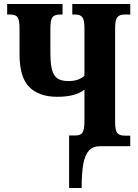

<svg xmlns="http://www.w3.org/2000/svg" viewBox="-20 -734 693 964"><path d="M327 -54H361Q386 -54 395 -69.5Q404 -85 404 -124V-284Q360 -248 267 -248Q177 -248 127.5 -296.5Q78 -345 78 -463V-594Q78 -634 68 -647.5Q58 -661 33 -661H16V-714H294V-661H280Q254 -661 243.5 -647.5Q233 -634 233 -593V-468Q233 -413 241.5 -382.5Q250 -352 269.5 -339.5Q289 -327 324 -327Q376 -327 404 -354V-593Q404 -634 393.5 -647.5Q383 -661 358 -661H343V-714H634V-661H606Q580 -661 569 -647.5Q558 -634 558 -593V-120Q558 -79 569 -66Q580 -53 606 -53H634V0H484Q447 0 427 21.5Q407 43 398.5 88Q390 133 390 210H327Z"/></svg>

Font: Noto Serif CondExtraBold
Style: Regular
Weight: 800
Width: 3
Designer: Monotype Design Team
Foundry: Monotype Imaging Inc.
Version: Version 1.001